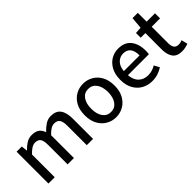

<svg xmlns="http://www.w3.org/2000/svg" viewBox="73 -1347 2082 2082"><g transform="rotate(-45 1114.5 -306.0)"><path d="M78.1 0V-488.3H157.7L165.5 -419.9H169.4Q200.7 -453.6 238.3 -477.1Q275.9 -500.5 320.3 -500.5Q377.4 -500.5 408.4 -478Q439.5 -455.6 454.1 -411.1Q491.2 -450.7 529.8 -475.6Q568.4 -500.5 613.3 -500.5Q692.4 -500.5 727.5 -451.7Q762.7 -402.8 762.7 -309.6V0H666.5V-296.9Q666.5 -361.8 647 -389.4Q627.4 -417 583 -417Q530.8 -417 469.2 -349.6V0H372.1V-298.3Q372.1 -363.3 353 -390.1Q334 -417 288.6 -417Q237.8 -417 174.8 -348.1V0Z M1107.9 12.2Q1046.4 12.2 994.4 -17.8Q942.4 -47.9 910.9 -105Q879.4 -162.1 879.4 -244.1Q879.4 -327.1 910.9 -384.3Q942.4 -441.4 994.4 -470.9Q1046.4 -500.5 1107.9 -500.5Q1169.4 -500.5 1221.4 -470.9Q1273.4 -441.4 1305.2 -384.3Q1336.9 -327.1 1336.9 -244.1Q1336.9 -162.1 1305.2 -105Q1273.4 -47.9 1221.4 -17.8Q1169.4 12.2 1107.9 12.2ZM1107.9 -67.9Q1168 -67.9 1202.6 -116Q1237.3 -164.1 1237.3 -244.1Q1237.3 -324.7 1202.6 -372.8Q1168 -420.9 1107.9 -420.9Q1047.9 -420.9 1013.7 -372.8Q979.5 -324.7 979.5 -244.1Q979.5 -164.1 1013.7 -116Q1047.9 -67.9 1107.9 -67.9Z M1661.1 12.2Q1594.7 12.2 1541 -17.8Q1487.3 -47.9 1455.6 -105Q1423.8 -162.1 1423.8 -243.7Q1423.8 -325.7 1454.6 -383.1Q1485.4 -440.4 1535.9 -470.5Q1586.4 -500.5 1645 -500.5Q1745.1 -500.5 1794.4 -438.2Q1843.8 -376 1843.8 -270Q1843.8 -255.9 1842.8 -242.9Q1841.8 -230 1840.3 -221.2H1519Q1523.9 -145.5 1566.2 -105Q1608.4 -64.5 1673.3 -64.5Q1706.5 -64.5 1735.4 -73Q1764.2 -81.5 1791 -98.1L1824.2 -36.6Q1791.5 -15.1 1750.5 -1.5Q1709.5 12.2 1661.1 12.2ZM1518.1 -283.7H1759.8Q1759.8 -353 1731.7 -388.9Q1703.6 -424.8 1647.5 -424.8Q1598.1 -424.8 1561.5 -389.2Q1524.9 -353.5 1518.1 -283.7Z M2121.1 12.2Q2040 12.2 2007.6 -34.7Q1975.1 -81.5 1975.1 -157.2V-410.2H1903.8V-482.9L1979.5 -488.3L1991.2 -623.5H2072.3V-488.3H2200.7V-410.2H2072.3V-156.2Q2072.3 -112.3 2089.1 -89.1Q2106 -65.9 2145 -65.9Q2157.7 -65.9 2172.4 -69.8Q2187 -73.7 2197.8 -78.1L2215.8 -5.9Q2195.8 0.5 2171.4 6.3Q2147 12.2 2121.1 12.2Z"/></g></svg>

Font: Varta Light SemiBold
Style: Regular
Weight: 600
Version: Version 1.004